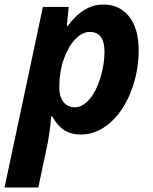

<svg xmlns="http://www.w3.org/2000/svg" viewBox="-53 -576 668 836"><path d="M337.9 -437C380.5 -437 401.9 -408.4 401.9 -351.1C401.9 -313 395.8 -274.3 383.5 -235.1C371.3 -195.9 355.3 -165 335.4 -142.6C315.6 -120.1 294.8 -108.9 272.9 -108.9C251.8 -108.9 235.2 -116.7 223.1 -132.3C211.1 -147.9 205.1 -168.8 205.1 -194.8C205.1 -239.1 211.3 -279.5 223.9 -316.2C236.4 -352.8 253 -382.1 273.7 -404.1C294.4 -426 315.8 -437 337.9 -437ZM397 -556.2C338.7 -556.2 287.1 -525.1 242.2 -462.9H237.8L246.1 -545.9H133.8L-33.2 240.2H113.8L148.9 74.2C159 29.9 166 -18.1 169.9 -69.8H173.8C190.4 -40.9 208.5 -20.3 228 -8.3C247.6 3.7 270.8 9.8 297.9 9.8C344.4 9.8 387 -7.1 425.8 -40.8C464.5 -74.5 495 -120 517.3 -177.5C539.6 -234.9 550.8 -294.8 550.8 -356.9C550.8 -419.8 537 -468.7 509.5 -503.7C482 -538.7 444.5 -556.2 397 -556.2Z"/></svg>

Font: OpenSans
Style: Bold Italic
Weight: 700
Italic angle: -12°
Foundry: Ascender Corporation
Version: Version 1.10; ttfautohint (v1.2) -l 8 -r 50 -G 200 -x 14 -D 